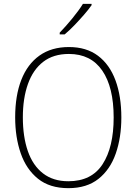

<svg xmlns="http://www.w3.org/2000/svg" viewBox="-20 -970 711 1000"><path d="M612 -358Q612 -254 583 -170.5Q554 -87 493 -38.5Q432 10 336 10Q239 10 178 -39Q117 -88 88 -171.5Q59 -255 59 -359Q59 -472 91 -554Q123 -636 185.5 -680.5Q248 -725 339 -725Q430 -725 490.5 -679.5Q551 -634 581.5 -551.5Q612 -469 612 -358ZM99 -359Q99 -258 125 -183Q151 -108 204 -67Q257 -26 336 -26Q457 -26 514.5 -115Q572 -204 572 -358Q572 -516 512.5 -602.5Q453 -689 339 -689Q258 -689 205 -648Q152 -607 125.5 -532.5Q99 -458 99 -359ZM457 -943Q441 -920 417 -892.5Q393 -865 367 -838Q341 -811 317 -791H291V-800Q323 -833 357 -874.5Q391 -916 412 -950H457Z"/></svg>

Font: Noto Sans Sinhala UI SemiCondensed ExtraLight
Style: Regular
Weight: 200
Width: 4
Designer: Jelle Bosma - Monotype Design Team
Foundry: Monotype Imaging Inc.
Version: Version 2.006; ttfautohint (v1.8.4.7-5d5b)